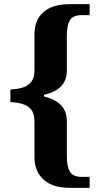

<svg xmlns="http://www.w3.org/2000/svg" viewBox="-20 -780 482 925"><path d="M317 125Q233 125 189.5 85Q146 45 146 -23V-194Q146 -232 130.5 -251.5Q115 -271 88.5 -279Q62 -287 30 -288V-349Q62 -350 88.5 -358Q115 -366 130.5 -385.5Q146 -405 146 -442V-614Q146 -684 189.5 -722Q233 -760 317 -760H412V-707H373Q331 -707 316.5 -682.5Q302 -658 302 -610V-440Q302 -395 276 -366Q250 -337 192 -323V-315Q249 -301 275.5 -271.5Q302 -242 302 -197V-26Q302 21 316.5 46.5Q331 72 373 72H412V125Z"/></svg>

Font: Noto Serif Hebrew
Style: Bold
Weight: 700
Version: Version 2.003